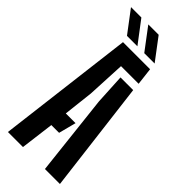

<svg xmlns="http://www.w3.org/2000/svg" viewBox="-304 -1014 1060 1060"><g transform="rotate(45 225.5 -484.0)"><path d="M22.5 0 121 -800H332.5L344.5 -698.5H207L196 -474L176 -298.5H252L225.5 -196.5H165L140 0ZM311.5 0 258.5 -474.5 249 -652.5H348L428.5 0ZM112 -840 15.5 -968H96.5L193.5 -840ZM247 -840 150.5 -968H231.5L328 -840Z"/></g></svg>

Font: Big Shoulders Stencil Text Thin
Style: Bold
Weight: 700
Version: Version 2.001